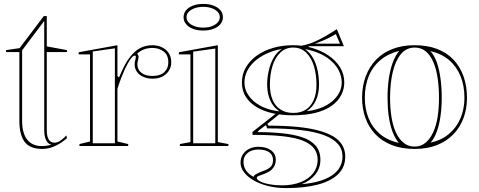

<svg xmlns="http://www.w3.org/2000/svg" viewBox="-20 -746 2446 981"><path d="M196 15Q133 15 106 -21Q79 -57 79 -129V-480H11V-490L80 -500L204 -664H219V-509L322 -490V-480H219V-83Q219 -48 229.5 -32.5Q240 -17 258 -17Q274 -17 289 -27.5Q304 -38 319 -54L322 -40Q311 -30 296.5 -20Q282 -10 266 -2Q250 6 232.5 10.5Q215 15 196 15ZM243 -6Q225 -11 215.5 -30Q206 -49 206 -83V-639L93 -489V-129Q93 -94 100.5 -69.5Q108 -45 120.5 -30.5Q133 -16 149.5 -8.5Q166 -1 184 0Q199 1 214.5 -1Q230 -3 243 -6Z M386 0V-10L440 -23V-468H382V-479L580 -515V-358L588 -350Q602 -383 615.5 -409.5Q629 -436 643 -453Q667 -485 695.5 -500Q724 -515 759 -515Q783 -515 805 -505.5Q827 -496 841 -476.5Q855 -457 855 -427Q855 -404 843 -385Q831 -366 810 -355Q789 -344 759 -344Q733 -344 712 -353.5Q691 -363 679.5 -379.5Q668 -396 668 -417Q668 -425 669.5 -431.5Q671 -438 672.5 -444Q674 -450 674 -455Q674 -462 669 -462Q660 -462 647.5 -445Q635 -428 618 -393Q609 -373 599 -347Q589 -321 580 -292V-23L635 -10V0ZM567 -499 454 -483V-14H567ZM759 -501Q735 -501 715.5 -493.5Q696 -486 681 -472Q684 -468 686 -464Q688 -460 688 -455Q688 -450 686.5 -444Q685 -438 683.5 -431.5Q682 -425 682 -417Q682 -390 702.5 -374Q723 -358 759 -358Q799 -358 819.5 -377.5Q840 -397 840 -427Q840 -465 816 -483Q792 -501 759 -501Z M1018 -590Q989 -590 966.5 -598.5Q944 -607 931 -622.5Q918 -638 918 -658Q918 -679 931 -694Q944 -709 966.5 -717.5Q989 -726 1018 -726Q1048 -726 1070.5 -717.5Q1093 -709 1106 -694Q1119 -679 1119 -658Q1119 -638 1106 -622.5Q1093 -607 1070.5 -598.5Q1048 -590 1018 -590ZM899 0V-10L953 -20V-468H894V-479L1093 -515V-20L1147 -10V0ZM967 -14H1080V-498L967 -482ZM1018 -605Q1043 -605 1062 -612Q1081 -619 1092 -631Q1103 -643 1103 -658Q1103 -674 1092 -685.5Q1081 -697 1062 -704Q1043 -711 1018 -711Q994 -711 974.5 -704Q955 -697 944 -685.5Q933 -674 933 -658Q933 -643 944 -631Q955 -619 974.5 -612Q994 -605 1018 -605Z M1443 215Q1391 215 1348 204Q1305 193 1274 174.5Q1243 156 1226 133Q1209 110 1209 86Q1209 61 1221 42.5Q1233 24 1254 14Q1275 4 1300 4Q1341 4 1365 22Q1389 40 1389 69Q1389 92 1379.5 106.5Q1370 121 1355.5 130Q1341 139 1326 144Q1311 149 1301.5 153Q1292 157 1292 163Q1292 172 1309.5 181Q1327 190 1356.5 195.5Q1386 201 1420 201Q1475 201 1516.5 184.5Q1558 168 1580.5 138.5Q1603 109 1603 71Q1603 37 1584.5 12.5Q1566 -12 1527 -27.5Q1488 -43 1424 -50Q1360 -57 1270 -57V-72L1399 -173L1410 -165L1346 -113L1352 -104Q1432 -104 1495.5 -98Q1559 -92 1606 -79.5Q1653 -67 1683.5 -48.5Q1714 -30 1729 -4Q1744 22 1744 54Q1744 109 1707 144.5Q1670 180 1602.5 197.5Q1535 215 1443 215ZM1475 -157Q1422 -157 1375 -167Q1328 -177 1292.5 -198Q1257 -219 1236.5 -250.5Q1216 -282 1216 -324Q1216 -366 1236 -401Q1256 -436 1291.5 -461.5Q1327 -487 1374.5 -501Q1422 -515 1478 -515Q1527 -515 1573.5 -501.5Q1620 -488 1657.5 -463Q1695 -438 1717 -403Q1739 -368 1739 -324Q1739 -291 1723.5 -260.5Q1708 -230 1676 -206.5Q1644 -183 1594 -170Q1544 -157 1475 -157ZM1478 -169Q1517 -169 1543 -186Q1569 -203 1583 -235.5Q1597 -268 1597 -313Q1597 -365 1584 -408Q1571 -451 1544.5 -477Q1518 -503 1478 -503Q1439 -503 1412 -477Q1385 -451 1372 -408Q1359 -365 1359 -313Q1359 -269 1372.5 -236.5Q1386 -204 1413 -186.5Q1440 -169 1478 -169ZM1557 -493 1498 -510Q1520 -511 1544 -517.5Q1568 -524 1591 -534.5Q1614 -545 1634.5 -556.5Q1655 -568 1672 -578.5Q1689 -589 1701 -597L1737 -510H1557ZM1276 158Q1276 151 1287 144.5Q1298 138 1326 127Q1345 121 1360 109Q1375 97 1375 72Q1375 46 1355.5 32Q1336 18 1300 18Q1266 18 1245 35.5Q1224 53 1224 80Q1224 92 1227 103Q1230 114 1236.5 124Q1243 134 1253 142.5Q1263 151 1276 158ZM1521 195Q1570 191 1609 180Q1648 169 1675 151Q1702 133 1716 108.5Q1730 84 1730 54Q1730 17 1707 -10Q1684 -37 1636.5 -55Q1589 -73 1516.5 -81.5Q1444 -90 1345 -90L1339 -107L1304 -81L1296 -71Q1364 -71 1422.5 -65Q1481 -59 1524.5 -44.5Q1568 -30 1592.5 -2Q1617 26 1617 71Q1617 113 1591 145.5Q1565 178 1521 195ZM1408 -177Q1377 -197 1361 -232.5Q1345 -268 1345 -313Q1345 -350 1353 -385Q1361 -420 1377 -449Q1393 -478 1420 -496Q1376 -488 1341 -471.5Q1306 -455 1281 -432.5Q1256 -410 1242.5 -382.5Q1229 -355 1229 -324Q1229 -295 1242.5 -270.5Q1256 -246 1280 -226Q1304 -206 1337 -193.5Q1370 -181 1408 -177ZM1547 -178Q1586 -182 1618.5 -194.5Q1651 -207 1675 -226.5Q1699 -246 1712.5 -271Q1726 -296 1726 -324Q1726 -354 1713 -381.5Q1700 -409 1675.5 -432Q1651 -455 1616.5 -471Q1582 -487 1539 -495Q1565 -476 1580.5 -447.5Q1596 -419 1603 -384.5Q1610 -350 1610 -313Q1610 -268 1594 -233Q1578 -198 1547 -178ZM1589 -523H1717L1696 -572Q1677 -560 1649 -547Q1621 -534 1589 -523Z M2098 -515Q2163 -515 2213 -496Q2263 -477 2297 -441Q2331 -405 2348.5 -355.5Q2366 -306 2366 -246Q2366 -191 2348.5 -143.5Q2331 -96 2297 -60.5Q2263 -25 2213.5 -5Q2164 15 2098 15Q2032 15 1981.5 -5Q1931 -25 1897.5 -60.5Q1864 -96 1847 -143.5Q1830 -191 1830 -246Q1830 -306 1848.5 -355.5Q1867 -405 1901.5 -441Q1936 -477 1986 -496Q2036 -515 2098 -515ZM2099 -503Q2056 -503 2028 -469Q2000 -435 1986.5 -377Q1973 -319 1973 -246Q1973 -195 1980 -149.5Q1987 -104 2002.5 -70Q2018 -36 2042 -16.5Q2066 3 2098 3Q2130 3 2153.5 -16Q2177 -35 2193 -69.5Q2209 -104 2216 -149Q2223 -194 2223 -246Q2223 -300 2216 -347Q2209 -394 2194 -429Q2179 -464 2155.5 -483.5Q2132 -503 2099 -503ZM1844 -246Q1844 -190 1863 -142.5Q1882 -95 1920.5 -62Q1959 -29 2018 -16Q1998 -39 1985 -74.5Q1972 -110 1966 -154Q1960 -198 1960 -246Q1960 -297 1966.5 -343Q1973 -389 1986.5 -426Q2000 -463 2020 -486Q1965 -473 1925 -440Q1885 -407 1864.5 -358Q1844 -309 1844 -246ZM2353 -246Q2353 -308 2333 -357Q2313 -406 2274.5 -439Q2236 -472 2179 -485Q2200 -462 2212.5 -425.5Q2225 -389 2231 -343Q2237 -297 2237 -246Q2237 -199 2231 -155Q2225 -111 2212.5 -75.5Q2200 -40 2180 -17Q2237 -30 2275.5 -63Q2314 -96 2333.5 -143.5Q2353 -191 2353 -246Z"/></svg>

Font: Kalnia Glaze Thin Medium
Style: Regular
Weight: 500
Version: Version 1.110